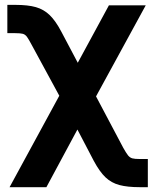

<svg xmlns="http://www.w3.org/2000/svg" viewBox="-20 -568 630 792"><path d="M171.4 204.1H19.5L272.5 -261.2H328.1L488.3 41.5Q500 62.5 508.3 73.2Q516.1 82.5 525.9 85.2Q535.6 87.9 556.6 87.9H589.8V204.1H556.6Q505.9 204.1 472.7 195.3Q439.5 186.5 415.3 163.6Q391.1 140.6 367.2 96.2L299.3 -33.7ZM333 -91.3H269L111.3 -381.8Q98.1 -406.7 91.3 -416Q84 -425.8 74.2 -428.5Q64.5 -431.2 43 -431.2H10.3V-547.9H43Q95.2 -547.9 127.9 -538.6Q160.6 -529.3 185.1 -505.6Q209.5 -481.9 232.9 -437.5L300.8 -309.1L429.2 -545.9H581.1Z"/></svg>

Font: Inter Tight Stencil
Style: Bold
Weight: 700
Designer: Rasmus Andersson
Foundry: rsms
Version: Version 3.004;Glyphs 3.1.2 (3151)